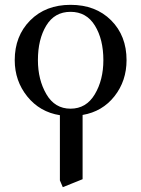

<svg xmlns="http://www.w3.org/2000/svg" viewBox="-20 -472 582 795"><path d="M41 -223Q41 -323 105 -387.5Q169 -452 272 -452Q376 -452 440 -388Q504 -324 504 -223Q504 -137 454 -73.5Q404 -10 322 4V270L240 303L228 275V5Q145 -8 93 -72.5Q41 -137 41 -223ZM137 -223Q137 -142 172 -82Q207 -22 272 -22Q337 -22 372.5 -81.5Q408 -141 408 -223Q408 -309 373 -366Q338 -423 272 -423Q206 -423 171.5 -366Q137 -309 137 -223Z"/></svg>

Font: Dihjauti
Style: Bold
Weight: 700
Designer: T. Christopher White
Version: Version 3.0.0